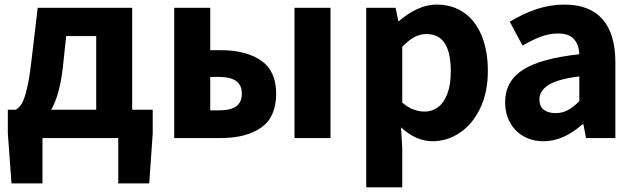

<svg xmlns="http://www.w3.org/2000/svg" viewBox="-20 -596 2746 829"><path d="M29.6 195.8 13.8 -20.6V-122.2H639.4V-20.6L624.4 195.8H490.6V0H163.4V195.8ZM265.8 -440.2 250.8 -300.6Q234.8 -163.4 186.6 -99.9Q138.4 -36.4 63.2 -32L48 -122.2Q63.6 -130.6 74.7 -150Q85.8 -169.4 96.3 -213Q106.8 -256.6 116 -335.4L142.8 -562.4H550.8V-45.6H395.4V-440.2Z M887.8 -562.4V-379.2H934.2Q1043.2 -379.2 1107.8 -334.2Q1172.4 -289.2 1172.4 -191.6Q1172.4 -91.2 1108.2 -45.6Q1044 0 934.2 0H732.2V-562.4ZM1024.2 -192.4Q1024.2 -227.8 1000 -245.8Q975.8 -263.8 926.6 -263.8H887.8V-119.6H926.6Q976.6 -119.6 1000.4 -137.4Q1024.2 -155.2 1024.2 -192.4ZM1407 -562.4V0H1251.6V-562.4Z M1688 -562.4 1699.8 -505.2H1702.8Q1740.2 -537.8 1781.9 -557Q1823.6 -576.2 1866 -576.2Q1933.6 -576.2 1983.6 -541.1Q2033.6 -506 2060 -441.3Q2086.4 -376.6 2086.4 -290.4Q2086.4 -197.4 2053.2 -128.3Q2020 -59.2 1965.3 -22.7Q1910.6 13.8 1848.2 13.8Q1775.4 13.8 1711.6 -46.2L1716.8 44.4V212.8H1561.2V-562.4ZM1926.4 -287.8Q1926.4 -368 1900.7 -408.5Q1875 -449 1821 -449Q1793.8 -449 1769.1 -435.7Q1744.4 -422.4 1716.8 -394.2V-153.2Q1740.6 -132.4 1765 -123.3Q1789.4 -114.2 1813.4 -114.2Q1845.8 -114.2 1871.2 -133.2Q1896.6 -152.2 1911.5 -191.1Q1926.4 -230 1926.4 -287.8Z M2161 -154.4Q2161 -244.8 2237.1 -294.1Q2313.2 -343.4 2481.4 -361.8Q2479.4 -404.2 2457.6 -427.8Q2435.8 -451.4 2388.8 -451.4Q2353 -451.4 2316.2 -437.9Q2279.4 -424.4 2236.2 -399.2L2181.2 -502.2Q2237.2 -536.6 2296.1 -556.4Q2355 -576.2 2417.8 -576.2Q2525.6 -576.2 2581.3 -513.2Q2637 -450.2 2637 -325.8V0H2510.2L2499.2 -59H2494.6Q2411.6 13.8 2327.4 13.8Q2277.8 13.8 2239.9 -8Q2202 -29.8 2181.5 -68.1Q2161 -106.4 2161 -154.4ZM2481.4 -159.4V-266Q2388.4 -254.6 2348.7 -229.4Q2309 -204.2 2309 -166.4Q2309 -137.2 2327.7 -122.4Q2346.4 -107.6 2379.2 -107.6Q2407.4 -107.6 2431.3 -120.3Q2455.2 -133 2481.4 -159.4Z"/></svg>

Font: 寒蝉端黑体 Light
Style: Regular
Weight: 300
Designer: ChillDuanSans {Warren2060}; 
Source Han Sans {Ryoko NISHIZUKA 西塚涼子 (kana, bopomofo & ideographs); Paul D. Hunt (Latin, G
Foundry: ChillType&Adobe
Version: Version 1.300;Glyphs 3.3 (3306)